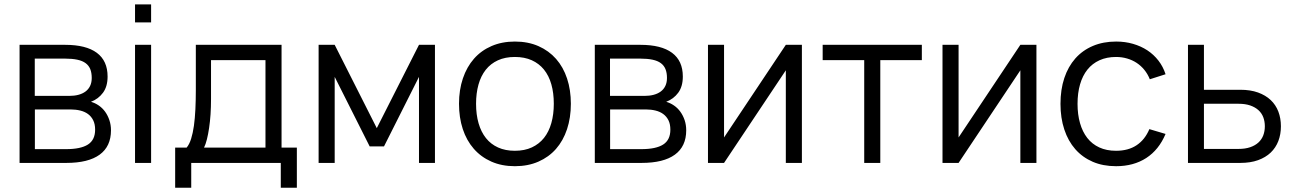

<svg xmlns="http://www.w3.org/2000/svg" viewBox="-20 -745 5918 878"><path d="M283.5 0H69.5V-540H278Q373.5 -540 422.8 -503.5Q472 -467 472 -395Q472 -349.5 451 -321Q430 -292.5 396 -279.5Q415 -274 431.8 -262.5Q448.5 -251 460.8 -234Q473 -217 480.2 -195.5Q487.5 -174 487.5 -149Q487.5 -75.5 435.8 -37.8Q384 0 283.5 0ZM277 -477H139V-306.5H297Q320 -306.5 338.8 -311.5Q357.5 -316.5 371 -326.5Q384.5 -336.5 392 -352Q399.5 -367.5 399.5 -388.5Q399.5 -412 392.8 -428.8Q386 -445.5 371.5 -456.2Q357 -467 333.5 -472Q310 -477 277 -477ZM282 -63Q349 -63 382 -84Q415 -105 415 -152Q415 -177.5 406.2 -195Q397.5 -212.5 382.5 -223.5Q367.5 -234.5 347 -239.5Q326.5 -244.5 303 -244.5H139.5V-63Z M597.5 -642.5V-725H671V-642.5ZM597.5 0V-540H671V0Z M781 -70H833.5Q846 -85 854 -110.5Q862 -136 866.8 -170Q871.5 -204 873.5 -245.5Q875.5 -287 875.5 -333.5V-540H1267.5V-70H1337.5V113.5H1264V0H854.5V113.5H781ZM1194 -70V-470H945V-292.5Q945 -256 942.8 -222.2Q940.5 -188.5 936.2 -159.8Q932 -131 926.2 -108Q920.5 -85 913 -70Z M1437 0V-540H1510.5L1703 -159L1896 -540H1969V0H1896V-393.5L1736 -75.5H1670.5L1510.5 -393.5V0Z M2334.5 15Q2274.5 15 2227 -6Q2179.5 -27 2146.5 -64.8Q2113.5 -102.5 2096.2 -155Q2079 -207.5 2079 -270.5Q2079 -334 2096.8 -386.5Q2114.5 -439 2147.5 -476.5Q2180.5 -514 2228 -534.5Q2275.5 -555 2334.5 -555Q2395 -555 2442.5 -534Q2490 -513 2523 -475.5Q2556 -438 2573.2 -385.8Q2590.5 -333.5 2590.5 -270.5Q2590.5 -207 2573 -154.2Q2555.5 -101.5 2522.5 -64Q2489.5 -26.5 2442 -5.8Q2394.5 15 2334.5 15ZM2334.5 -55.5Q2379 -55.5 2412.2 -71Q2445.5 -86.5 2467.8 -114.5Q2490 -142.5 2501.2 -182.2Q2512.5 -222 2512.5 -270.5Q2512.5 -320 2501.2 -359.5Q2490 -399 2467.5 -426.8Q2445 -454.5 2411.8 -469.5Q2378.5 -484.5 2334.5 -484.5Q2290 -484.5 2256.8 -469.2Q2223.5 -454 2201.2 -425.8Q2179 -397.5 2168 -358Q2157 -318.5 2157 -270.5Q2157 -221 2168.5 -181.2Q2180 -141.5 2202.2 -113.5Q2224.5 -85.5 2257.8 -70.5Q2291 -55.5 2334.5 -55.5Z M2914 0H2700V-540H2908.5Q3004 -540 3053.2 -503.5Q3102.5 -467 3102.5 -395Q3102.5 -349.5 3081.5 -321Q3060.5 -292.5 3026.5 -279.5Q3045.5 -274 3062.2 -262.5Q3079 -251 3091.2 -234Q3103.5 -217 3110.8 -195.5Q3118 -174 3118 -149Q3118 -75.5 3066.2 -37.8Q3014.5 0 2914 0ZM2907.5 -477H2769.5V-306.5H2927.5Q2950.5 -306.5 2969.2 -311.5Q2988 -316.5 3001.5 -326.5Q3015 -336.5 3022.5 -352Q3030 -367.5 3030 -388.5Q3030 -412 3023.2 -428.8Q3016.5 -445.5 3002 -456.2Q2987.5 -467 2964 -472Q2940.5 -477 2907.5 -477ZM2912.5 -63Q2979.5 -63 3012.5 -84Q3045.5 -105 3045.5 -152Q3045.5 -177.5 3036.8 -195Q3028 -212.5 3013 -223.5Q2998 -234.5 2977.5 -239.5Q2957 -244.5 2933.5 -244.5H2770V-63Z M3647 -540V0H3573.5V-423.5L3291 0H3217.5V-540H3291V-116.5L3573.5 -540Z M3932 0V-470H3742V-540H4195.5V-470H4005.5V0Z M4719.5 -540V0H4646V-423.5L4363.5 0H4290V-540H4363.5V-116.5L4646 -540Z M5083.5 15Q5024 15 4977 -5.2Q4930 -25.5 4897.2 -62.8Q4864.5 -100 4847 -152.8Q4829.5 -205.5 4829.5 -270Q4829.5 -335.5 4847 -388Q4864.5 -440.5 4897.5 -477.8Q4930.5 -515 4977.8 -535Q5025 -555 5084 -555Q5125 -555 5161.2 -544.5Q5197.5 -534 5226.8 -514.8Q5256 -495.5 5277.5 -467.8Q5299 -440 5310 -405.5L5238 -382.5Q5228.5 -406.5 5213 -425.5Q5197.5 -444.5 5177.8 -457.5Q5158 -470.5 5134 -477.5Q5110 -484.5 5083.5 -484.5Q5041 -484.5 5008 -469.5Q4975 -454.5 4952.8 -426.8Q4930.5 -399 4919 -359.2Q4907.5 -319.5 4907.5 -270Q4907.5 -221.5 4918.8 -182Q4930 -142.5 4952 -114.2Q4974 -86 5007 -70.8Q5040 -55.5 5083.5 -55.5Q5139.5 -55.5 5177.5 -80.8Q5215.5 -106 5236 -154.5L5310 -132.5Q5279.5 -60 5221.8 -22.5Q5164 15 5083.5 15Z M5652 0H5412.5V-540H5485.5V-334.5H5652Q5698 -334.5 5732.8 -322Q5767.5 -309.5 5790.8 -287.5Q5814 -265.5 5825.8 -234.8Q5837.5 -204 5837.5 -167.5Q5837.5 -131 5825.8 -100.2Q5814 -69.5 5790.8 -47.2Q5767.5 -25 5732.8 -12.5Q5698 0 5652 0ZM5643.5 -64Q5674.5 -64 5697 -71.8Q5719.5 -79.5 5734.5 -93.2Q5749.5 -107 5756.8 -126Q5764 -145 5764 -167.5Q5764 -190 5756.8 -209Q5749.5 -228 5734.5 -241.5Q5719.5 -255 5697 -262.8Q5674.5 -270.5 5643.5 -270.5H5485.5V-64Z"/></svg>

Font: Vela Sans
Style: Regular
Weight: 400
Designer: Principal design: Mikhail Sharanda - project Manrope.
Design modification: Ravid Balaliev
Foundry: Mikhail Sharanda
Version: Version 1.001